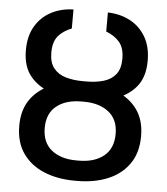

<svg xmlns="http://www.w3.org/2000/svg" viewBox="-54 -808 752 867"><g transform="rotate(5 322.0 -375.0)"><path d="M316.4 -433.9H327.4Q404.5 -433.9 465.7 -410.2Q527 -386.4 562.5 -338.2Q598 -290.1 598 -216.6Q598 -141 562.5 -90.6Q527 -40.1 465.9 -15.1Q404.8 9.9 327.4 9.9H316.4Q239.3 9.9 178.1 -15.1Q116.8 -40.1 81.3 -90.4Q45.8 -140.6 45.8 -215.6Q45.8 -289.4 81.3 -337.9Q116.8 -386.4 178.1 -410.2Q239.3 -433.9 316.4 -433.9ZM327.4 -349.1H316.4Q245.7 -349.1 203.5 -315.3Q161.2 -281.6 161.2 -215.6Q161.2 -149.9 203.5 -115.9Q245.7 -82 316.4 -82H327.4Q397.7 -82 440.2 -116.1Q482.6 -150.2 482.6 -216.6Q482.6 -281.6 440.2 -315.3Q397.7 -349.1 327.4 -349.1ZM330.6 -441.1Q373.6 -441.1 408.2 -451.2Q442.8 -461.3 463.1 -486.7Q483.3 -512.1 483.3 -557.5Q483.3 -605.8 461.3 -632.1Q439.3 -658.4 399.9 -673.7V-759.9Q456 -758.5 500.7 -734.9Q545.5 -711.3 571.7 -666.9Q598 -622.5 598 -558.2Q598 -484 561.6 -440Q525.2 -396 464.3 -376.8Q403.4 -357.6 330.6 -357.6H313.2Q240.4 -357.6 179.7 -376.8Q119 -396 82.4 -440Q45.8 -484 45.8 -558.2Q45.8 -622.2 71.9 -666.5Q98 -710.9 142.9 -734.7Q187.9 -758.5 244 -759.9V-673.7Q204.5 -658.4 182.9 -632.1Q161.2 -605.8 161.2 -557.5Q161.2 -512.1 181.6 -486.7Q202.1 -461.3 236.5 -451.2Q271 -441.1 313.2 -441.1Z"/></g></svg>

Font: InterMG Medium
Style: Regular
Weight: 500
Designer: Rasmus Andersson
Foundry: rsms
Version: Version 3.019;December 26, 2023;FontCreator 15.0.0.2955 64-b